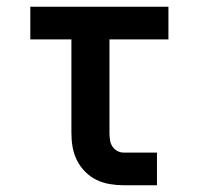

<svg xmlns="http://www.w3.org/2000/svg" viewBox="-20 -550 590 570"><path d="M446 0H347Q327 0 306 -3.5Q285 -7 266.5 -16Q248 -25 233 -40Q218 -55 208.5 -74Q199 -93 195.5 -113.5Q192 -134 192 -155V-433H70V-530H480V-433H305V-155Q305 -145 306.5 -134.5Q308 -124 313.5 -115.5Q319 -107 328 -102Q337 -97 347 -97H446Z"/></svg>

Font: Lode Term
Style: Bold
Weight: 700
Monospace: yes
Designer: Belleve Invis
Foundry: Belleve Invis
Version: Version 29.2.0